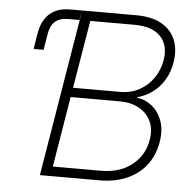

<svg xmlns="http://www.w3.org/2000/svg" viewBox="-52 -780 840 833"><g transform="rotate(5 368.0 -364.0)"><path d="M77.1 -543 88.4 -611.8Q97.7 -668.5 131.1 -698Q164.6 -727.5 220.7 -727.5H272L264.6 -685.5H214.8Q178.7 -685.5 158.4 -667.7Q138.2 -649.9 131.8 -611.3L120.6 -543ZM151.9 0 272.5 -727.5H508.3Q574.7 -727.5 617.7 -703.6Q660.6 -679.7 678.5 -637.2Q696.3 -594.7 687 -537.6Q680.2 -495.1 659.7 -461.2Q639.2 -427.2 609.1 -405Q579.1 -382.8 543 -373.5V-371.1Q578.6 -367.2 607.9 -343.8Q637.2 -320.3 651.6 -280.5Q666 -240.7 657.2 -188Q647.9 -131.8 616.5 -89.6Q585 -47.4 533 -23.7Q481 0 409.7 0ZM204.6 -42H413.1Q497.1 -42 549.8 -84.5Q602.5 -127 613.3 -193.8Q621.1 -240.2 605 -274.9Q588.9 -309.6 553.5 -329.3Q518.1 -349.1 468.3 -349.1H255.4ZM262.2 -390.1H467.8Q514.6 -390.1 551.5 -410.6Q588.4 -431.2 612.1 -465.6Q635.7 -500 643.1 -542Q654.3 -608.9 617.9 -647.2Q581.5 -685.5 503.9 -685.5H311.5Z"/></g></svg>

Font: Inter 18pt ExtraLight
Style: Italic
Weight: 250
Italic angle: -9.3988°
Designer: Rasmus Andersson
Foundry: rsms
Version: Version 4.001;git-66647c0bb